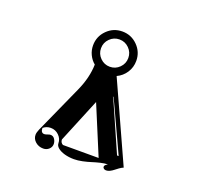

<svg xmlns="http://www.w3.org/2000/svg" viewBox="-102 -799 800 775"><g transform="rotate(20 298.0 -411.5)"><path d="M110.4 -176.8Q110.4 -186.5 116.9 -201.4L210.2 -408.7Q237.1 -469 238.3 -524.7Q222.7 -537.6 213.9 -556.2Q205.1 -574.7 205.1 -595.7Q205.1 -634 232.3 -661.3Q259.5 -688.5 297.9 -688.5Q336.2 -688.5 363.4 -661.3Q390.6 -634 390.6 -595.7Q390.6 -568.1 375.9 -545.4Q361.1 -522.7 336.9 -511.5L490.2 -173.8Q482.4 -170.7 473.4 -164.3Q464.4 -158 457.9 -152.6Q451.4 -147.2 443 -143.1Q434.6 -138.9 426.8 -138.9Q421.1 -138.9 417 -142Q412.8 -145 412.8 -149.4Q412.8 -153.8 416 -157Q419.2 -160.2 425.8 -164.1Q412.6 -164.1 394.5 -159.8Q376.5 -155.5 361.1 -150.5Q345.7 -145.5 325.8 -141.2Q305.9 -137 289.3 -137Q267.6 -137 249 -142.2Q230.5 -147.5 219.7 -156.4Q209 -165.3 209 -175.8Q209 -195.1 194.3 -209.5Q179.7 -223.9 159.2 -223.9Q141.1 -223.9 127.2 -212.2Q127.2 -191.4 142.3 -191.2Q147.5 -191.2 155.2 -194.2Q162.8 -197.3 168 -197.3Q179.4 -197.3 185.9 -187.3Q192.4 -177.2 192.4 -166.3Q192.4 -153.3 182.4 -144.2Q172.4 -135 158.2 -135Q138.4 -135 124.4 -147.2Q110.4 -159.4 110.4 -176.8ZM217 -195.3Q217 -182.1 228.5 -175.8H381.8L294.9 -384.5ZM256.5 -637.1Q239.3 -619.9 239.3 -595.7Q239.3 -571.5 256.5 -554.3Q273.7 -537.1 297.9 -537.1Q322 -537.1 339.2 -554.3Q356.4 -571.5 356.4 -595.7Q356.4 -619.9 339.2 -637.1Q322 -654.3 297.9 -654.3Q273.7 -654.3 256.5 -637.1ZM351.3 -428.2 362.1 -406.2 448.2 -210.7H455.1L364.3 -406.7L353.3 -428.2Z"/></g></svg>

Font: AgreloyInT3
Style: Medium
Weight: 400
Designer: gluk
Foundry: gluk
Version: Version 0.27